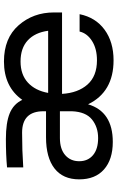

<svg xmlns="http://www.w3.org/2000/svg" viewBox="173 -764 608 995"><g transform="rotate(-90 477.5 -266.0)"><path d="M663 18Q499 18 435 -114Q397 14 240 14Q149 14 97.5 -31.5Q46 -77 46 -160Q46 -244 102.5 -288Q159 -332 264 -332H399V-345Q399 -456 288 -456Q196 -456 108 -450V-534Q172 -540 255 -540Q339 -540 387.5 -520.5Q436 -501 458 -455Q525 -550 657 -550Q778 -550 844.5 -474Q911 -398 911 -291V-249H489Q494 -166 537.5 -117Q581 -68 663 -68Q723 -68 763 -93.5Q803 -119 812 -158H902Q885 -75 821.5 -28.5Q758 18 663 18ZM657 -464Q589 -464 547.5 -426Q506 -388 494 -321H816Q807 -389 766.5 -426.5Q726 -464 657 -464ZM399 -198V-260H260Q203 -260 171.5 -232.5Q140 -205 140 -160Q140 -115 171.5 -88.5Q203 -62 260 -62Q317 -62 356.5 -94Q396 -126 399 -198Z"/></g></svg>

Font: Sora
Style: Regular
Weight: 400
Designer: Jonathan Barnbrook, Julián Moncada
Foundry: Barnbrook Fonts
Version: Version 2.000